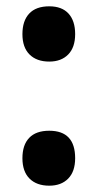

<svg xmlns="http://www.w3.org/2000/svg" viewBox="-20 -577 309 608"><path d="M51 -469Q51 -511 72.5 -534Q94 -557 136 -557Q176 -557 197 -534Q218 -511 218 -469Q218 -427 196 -404.5Q174 -382 136 -382Q96 -382 73.5 -404.5Q51 -427 51 -469ZM51 -76Q51 -118 72.5 -140.5Q94 -163 136 -163Q218 -163 218 -76Q218 -34 196 -11.5Q174 11 136 11Q96 11 73.5 -11.5Q51 -34 51 -76Z"/></svg>

Font: Noto Sans Lao Looped ExtraCondensed ExtraBold
Style: Regular
Weight: 800
Width: 2
Designer: Mark Frömberg, Ben Mitchell
Foundry: The Fontpad Ltd
Version: Version 1.002; ttfautohint (v1.8.4.7-5d5b)